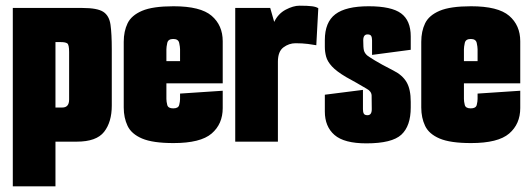

<svg xmlns="http://www.w3.org/2000/svg" viewBox="-20 -498 1868 675"><path d="M25 -470H270Q322 -470 343 -456.5Q364 -443 368.5 -411Q373 -379 373 -325V-127Q373 -69 346 -34.5Q319 0 250 0H175V157H25ZM175 -350V-120H199Q223 -120 223 -148V-315Q223 -341 216.5 -345.5Q210 -350 194 -350Z M590 5Q517 5 479.5 -11Q442 -27 428.5 -55.5Q415 -84 415 -120V-351Q415 -388 428.5 -416Q442 -444 479.5 -460Q517 -476 590 -476Q685 -476 724 -442.5Q763 -409 763 -353V-205H565V-150Q565 -141 568 -129Q571 -117 589 -117Q607 -117 610 -129Q613 -141 613 -150V-169L763 -179V-118Q763 -62 724 -28.5Q685 5 590 5ZM565 -325V-283H613V-325Q613 -333 610 -347Q607 -361 589 -361Q571 -361 568 -347Q565 -333 565 -325Z M807 0V-470H930L944 -421Q958 -450 984.5 -464Q1011 -478 1033 -478Q1062 -478 1077 -476Q1092 -474 1099 -469L1092 -339Q1082 -341 1062.5 -343.5Q1043 -346 1019 -346Q996 -346 976.5 -331.5Q957 -317 957 -281V0Z M1268 6Q1190 6 1156 -23.5Q1122 -53 1122 -106V-165L1256 -182V-114Q1256 -104 1259 -98.5Q1262 -93 1272 -93Q1287 -93 1287 -114Q1287 -147 1286.5 -162Q1286 -177 1269 -186Q1251 -197 1233 -207Q1215 -217 1197 -227Q1163 -247 1147 -264.5Q1131 -282 1126.5 -299Q1122 -316 1122 -333V-357Q1122 -420 1159 -448Q1196 -476 1276 -476Q1356 -476 1390 -451Q1424 -426 1424 -370V-323L1288 -305V-356Q1288 -366 1285 -371.5Q1282 -377 1272 -377Q1257 -377 1257 -356Q1257 -330 1259.5 -320.5Q1262 -311 1271 -303Q1276 -299 1297 -286Q1318 -273 1363 -250Q1395 -234 1409.5 -209Q1424 -184 1424 -140V-120Q1424 -55 1391 -24.5Q1358 6 1268 6Z M1636 5Q1563 5 1525.5 -11Q1488 -27 1474.5 -55.5Q1461 -84 1461 -120V-351Q1461 -388 1474.5 -416Q1488 -444 1525.5 -460Q1563 -476 1636 -476Q1731 -476 1770 -442.5Q1809 -409 1809 -353V-205H1611V-150Q1611 -141 1614 -129Q1617 -117 1635 -117Q1653 -117 1656 -129Q1659 -141 1659 -150V-169L1809 -179V-118Q1809 -62 1770 -28.5Q1731 5 1636 5ZM1611 -325V-283H1659V-325Q1659 -333 1656 -347Q1653 -361 1635 -361Q1617 -361 1614 -347Q1611 -333 1611 -325Z"/></svg>

Font: Smooch Sans Black
Style: Regular
Weight: 900
Designer: Robert E. Leuschke
Foundry: Robert E. Leuschke
Version: Version 1.010; ttfautohint (v1.8.3)